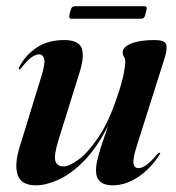

<svg xmlns="http://www.w3.org/2000/svg" viewBox="-20 -574 554 604"><path d="M482.5 -93.5Q486 -93 481.5 -87Q453.5 -43 414.2 -17Q375 9 334.5 9Q282 9 282 -38Q282 -56 289 -82Q296 -108 305.2 -134.2Q314.5 -160.5 320.5 -179.5Q285 -109 244.2 -67.8Q203.5 -26.5 164.2 -8.8Q125 9 93 9Q47 9 35.8 -23Q24.5 -55 41.5 -110.5L109 -330Q123 -374.5 119 -388.8Q115 -403 103 -403Q92.5 -403 79.8 -394.2Q67 -385.5 48 -361.5Q43 -355 41 -355.5Q37 -356 42 -366Q62.5 -403 97.2 -425.5Q132 -448 182 -448Q226 -448 236.2 -424Q246.5 -400 231.5 -350L163.5 -132Q149 -84.5 154.2 -67.5Q159.5 -50.5 179.5 -50.5Q198 -50.5 227.5 -72.2Q257 -94 289.5 -142Q322 -190 348.5 -269Q363 -311.5 368.5 -338.8Q374 -366 374 -380Q374 -389.5 370 -395.2Q366 -401 366 -409.5Q366 -426 392.5 -437Q419 -448 466.5 -448Q496.5 -448 502 -435.8Q507.5 -423.5 499.5 -396.5L411 -117Q397.5 -75.5 400 -60.2Q402.5 -45 415.5 -45Q426 -45 439.5 -54.2Q453 -63.5 475 -89Q480 -94 482.5 -93.5ZM200 -534.5Q203 -546.5 206.2 -550.5Q209.5 -554.5 216.5 -554.5H433Q440 -554.5 441.2 -551Q442.5 -547.5 439 -535Q436.5 -523 433.2 -519Q430 -515 423 -515H206Q199.5 -515 198.2 -519Q197 -523 200 -534.5Z"/></svg>

Font: Fraunces 144pt SemiBold
Style: Italic
Weight: 600
Italic angle: -16°
Version: Version 1.000;[0bf87f6ff]